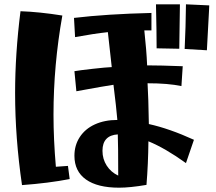

<svg xmlns="http://www.w3.org/2000/svg" viewBox="-20 -831 1000 890"><path d="M703 -811H814L811 -605L706 -607Q706 -682 703 -811ZM842 -811 950 -806 949 -784Q940 -619 939 -598L836 -604Q841 -708 842 -811ZM50 -400Q50 -581 75 -779Q162 -776 269 -759Q228 -529 228 -299Q228 -185 239 -58L295 -62L303 -1Q205 18 82 27Q50 -192 50 -400ZM325 -109Q325 -158 350 -196Q375 -234 420 -254.5Q465 -275 524 -275Q519 -334 506 -438Q470 -433 334 -408L325 -501Q347 -505 409.5 -512Q472 -519 498 -520Q493 -570 480 -682Q415 -675 328 -659L323 -748Q475 -766 682 -771V-690H649Q659 -599 662 -528Q723 -528 827 -524L821 -432Q759 -445 664 -445Q668 -381 670 -256Q765 -235 879 -183L842 -75Q746 -144 668 -176Q667 -72 659 26Q583 39 532 39Q432 39 378.5 1Q325 -37 325 -109ZM526 -208Q491 -206 473 -187Q455 -168 455 -132Q455 -94 474.5 -63.5Q494 -33 528 -17Q528 -157 526 -208Z"/></svg>

Font: Otomanopee
Style: Regular
Weight: 400
Designer: Das Ende der Wildnis
Foundry: Gutenberg Labo
Version: Version 3.000